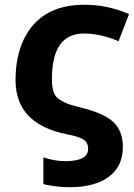

<svg xmlns="http://www.w3.org/2000/svg" viewBox="-20 -576 559 802"><path d="M253.9 97.2Q348.1 96.7 348.1 45.9Q348.1 19.5 329.1 7.1Q310.1 -5.4 259.8 -15.1Q44.9 -57.6 44.9 -241.2Q44.9 -339.4 78.9 -410.6Q112.8 -481.9 176 -519Q239.3 -556.2 334 -556.2Q428.7 -556.2 519 -517.1L475.1 -403.8Q400.4 -436 330.1 -436Q196.8 -436 196.8 -245.1Q196.8 -183.1 222.4 -164.8Q248 -146.5 274.2 -138.7Q300.3 -130.9 335 -122.1Q421.9 -99.1 457.5 -62.3Q493.2 -25.4 493.2 38.1Q493.2 118.7 434.6 162.4Q376 206.1 269 206.1Q238.3 206.1 205.8 201.4Q173.3 196.8 161.1 192.9V81.1Q207.5 97.2 253.9 97.2Z"/></svg>

Font: NotoSans-Bold
Style: Bold
Weight: 700
Designer: Monotype Design team
Foundry: Monotype Imaging Inc.
Version: Version 1.04